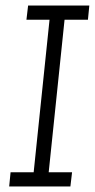

<svg xmlns="http://www.w3.org/2000/svg" viewBox="-20 -670 343 690"><path d="M18 -51H101L158 -599H75L81 -650H301L296 -599H212L155 -51H239L233 0H13Z"/></svg>

Font: Zilla Slab Light
Style: Italic
Weight: 300
Italic angle: -6°
Designer: Typotheque.com
Foundry: Typotheque type foundry
Version: Version 1.1; 2017; ttfautohint (v1.6)